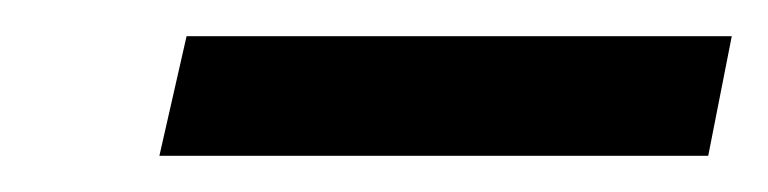

<svg xmlns="http://www.w3.org/2000/svg" viewBox="-20 -672 424 106"><path d="M384 -652 371 -586H68L83 -652Z"/></svg>

Font: Veleka
Style: Italic
Weight: 400
Italic angle: -12°
Designer: Stefan Peev, Context Ltd, 2016; SIL International, 1997-2014.
Foundry: Stefan Peev, Context Ltd, 2016
Version: Version 1.000